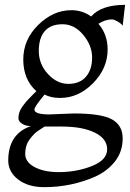

<svg xmlns="http://www.w3.org/2000/svg" viewBox="-20 -524 536 792"><path d="M184 -52 284 -56Q398 -56 442 -31.5Q486 -7 486 47Q486 101 455 141Q424 181 374 204Q275 248 162 248Q96 248 55 216.5Q14 185 14 138Q14 28 108 -4Q85 -4 70.5 -14Q56 -24 56 -36.5Q56 -49 60 -61Q64 -73 73 -85.5Q82 -98 88.5 -105.5Q95 -113 110 -128L130 -148Q76 -196 76 -278.5Q76 -361 138 -421.5Q200 -482 274 -482Q320 -482 356 -456Q398 -504 496 -504L486 -418Q480 -427 465 -435.5Q450 -444 442 -444Q415 -444 386 -426Q424 -382 424 -320Q424 -242 364 -181Q304 -120 228 -120Q189 -120 164 -134Q122 -84 122 -72Q122 -52 184 -52ZM234 -2H164Q133 17 123 27Q113 37 106 46Q99 55 94 64Q84 85 84 111Q84 137 108 156Q149 186 222.5 186Q296 186 359 161Q422 136 422 92Q422 48 371 23Q320 -2 234 -2ZM140 -313.5Q140 -260 177.5 -219Q215 -178 262 -178Q309 -178 334.5 -207.5Q360 -237 360 -286.5Q360 -336 323.5 -380Q287 -424 238 -424Q189 -424 164.5 -395.5Q140 -367 140 -313.5Z"/></svg>

Font: Montaga
Style: Regular
Weight: 400
Designer: Alejandra Rodriguez
Foundry: Alejandra Rodriguez
Version: Version 1.001